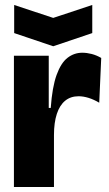

<svg xmlns="http://www.w3.org/2000/svg" viewBox="-20 -752 440 772"><path d="M36 0V-287V-528H176V-318H184Q190 -402 207.5 -450.5Q225 -499 251.5 -519.5Q278 -540 311 -540Q329 -540 348.5 -535Q368 -530 387 -519L379 -339Q357 -352 336 -358.5Q315 -365 296 -365Q264 -365 242 -347Q220 -329 208.5 -294Q197 -259 197 -209V0ZM37 -732 194 -680 351 -732V-619L194 -566L37 -619Z"/></svg>

Font: Bricolage Grotesque 96pt ExtraBold
Style: Regular
Weight: 800
Designer: Mathieu Triay
Foundry: Atelier Triay
Version: Version 1.001;gftools[0.9.33.dev8+g029e19f]